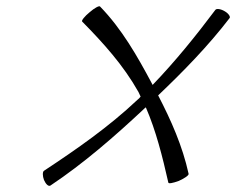

<svg xmlns="http://www.w3.org/2000/svg" viewBox="-20 -579 767 624"><path d="M247 -509C316 -439 381 -367 430 -280C432 -275 435 -270 437 -265C434 -261 430 -257 426 -254C334 -167 229 -94 123 -24C118 -21 118 -7 123 6C129 20 138 28 144 24C252 -48 353 -136 449 -226C451 -228 452 -229 454 -230C487 -154 508 -70 527 14C527 19 542 16 561 9C579 1 594 -9 593 -14C573 -105 536 -188 494 -269C577 -348 657 -430 726 -520C730 -524 723 -535 711 -542C698 -550 684 -552 680 -547C617 -463 550 -380 476 -303L474 -307C426 -397 376 -485 305 -558C302 -561 287 -553 271 -539C255 -526 244 -512 247 -509Z"/></svg>

Font: Nupuram ExtraLight Oblique
Style: Regular
Weight: 200
Designer: Santhosh Thottingal (santhosh.thottingal@gmail.com)
Foundry: SMC
Version: Version 1.000